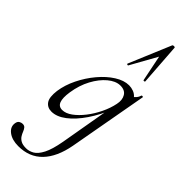

<svg xmlns="http://www.w3.org/2000/svg" viewBox="-342 -763 1075 1075"><g transform="rotate(45 195.5 -225.5)"><path d="M86.4 281Q36.4 281 6.8 258.3Q-22.8 235.6 -17.4 203Q-14.8 186.8 -4.7 180.8Q5.4 174.8 15.8 174.8Q29.4 174.8 36.4 183.4Q43.4 192 48.1 204.4Q52.8 216.8 60.5 229.1Q68.2 241.4 83.2 250Q98.2 258.6 125.4 258.6Q149 258.6 171.9 245.5Q194.8 232.4 214.1 195.1Q233.4 157.8 246.2 86.4L301 -229L318 -246Q288.4 -170.4 248.4 -111.6Q208.4 -52.8 165 -19.9Q121.6 13 80.6 13Q48.2 13 31.1 -11.1Q14 -35.2 21.2 -91Q29 -145.2 55.7 -199.5Q82.4 -253.8 120.5 -299.1Q158.6 -344.4 201.7 -371.7Q244.8 -399 284.4 -399Q302.8 -399 320.6 -392.3Q338.4 -385.6 351.1 -370.3Q363.8 -355 365.8 -330.4L323.4 -357Q335.6 -359 352.1 -373.4Q368.6 -387.8 373.6 -407Q375.6 -410 381.1 -408.8Q386.6 -407.6 385.6 -405.6L301.2 62.6Q281.6 168.6 227.5 224.8Q173.4 281 86.4 281ZM116.6 -36Q144.6 -36 174.6 -57.8Q204.6 -79.6 232.3 -115.2Q260 -150.8 280.5 -193.5Q301 -236.2 309.2 -277Q317.2 -314 302 -339.2Q286.8 -364.4 249.2 -363.6Q214.2 -362.8 178.1 -332.6Q142 -302.4 114.6 -251.6Q87.2 -200.8 77.4 -136Q69.8 -85.8 79.4 -60.9Q89 -36 116.6 -36ZM315.4 -727 333 -478Q333 -475 327.1 -474.5Q321.2 -474 321 -477L289.6 -631.2L202 -474Q200.8 -472 195.8 -473.5Q190.8 -475 191.8 -478L296.4 -727Q298.6 -732 307 -732Q315.4 -732 315.4 -727Z"/></g></svg>

Font: Cormorant Infant Light
Style: Italic
Weight: 300
Italic angle: -10°
Designer: Christian Thalmann (Catharsis Fonts)
Foundry: Catharsis Fonts
Version: Version 4.001